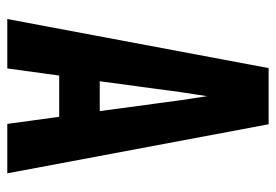

<svg xmlns="http://www.w3.org/2000/svg" viewBox="-138 -638 775 540"><g transform="rotate(90 250.0 -367.5)"><path d="M33 0 171 -735H329L467 0H328L308 -146H192L172 0ZM292 -260 261 -490Q258 -508 255.5 -526Q253 -544 250 -562Q247 -544 244.5 -526Q242 -508 239 -490L208 -260Z"/></g></svg>

Font: Iosevka SS04 Heavy
Style: Regular
Weight: 900
Monospace: yes
Designer: Belleve Invis
Foundry: Belleve Invis
Version: Version 19.0.0; ttfautohint (v1.8.4)